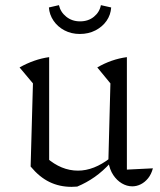

<svg xmlns="http://www.w3.org/2000/svg" viewBox="-20 -718 620 746"><path d="M473 -59 574 -64Q568 -41 555.5 -25.5Q543 -10 527 -2Q511 6 494 6Q473 6 453.5 -5.5Q434 -17 420 -38Q406 -59 401 -90L409 -394L358 -456Q413 -488 473 -496ZM280 7Q274 7 268.5 7.5Q263 8 258 8Q211 8 172 -11Q133 -30 99 -71L161 -105Q218 -55 283 -55Q345 -55 408 -104L409 -85Q380 -53 348 -30.5Q316 -8 280 7ZM99 -71 108 -394 56 -456Q113 -488 171 -496V-85ZM290 -586Q257 -586 230.5 -600Q204 -614 188 -637.5Q172 -661 170 -689L209 -698Q215 -671 237.5 -653Q260 -635 291 -635Q323 -635 345 -653Q367 -671 372 -698L412 -689Q410 -660 394 -637Q378 -614 351 -600Q324 -586 290 -586Z"/></svg>

Font: Piazzolla Thin Light
Style: Regular
Weight: 300
Version: Version 2.005